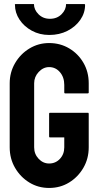

<svg xmlns="http://www.w3.org/2000/svg" viewBox="-20 -920 490 950"><path d="M223 10Q169 10 125 -17Q81 -44 54.5 -89.5Q28 -135 28 -191V-508Q28 -562 54.5 -607.5Q81 -653 125.5 -680Q170 -707 223 -707Q278 -707 322.5 -680.5Q367 -654 393 -609Q419 -564 419 -508V-462Q419 -458 414 -458H302Q298 -458 298 -462V-500Q298 -538 276.5 -563Q255 -588 223 -588Q194 -588 171.5 -564Q149 -540 149 -508V-191Q149 -158 171 -134.5Q193 -111 223 -111Q255 -111 276.5 -134Q298 -157 298 -191V-240H228Q223 -240 223 -245V-357Q223 -362 228 -362H415Q419 -362 419 -357V-191Q419 -135 392.5 -89.5Q366 -44 322 -17Q278 10 223 10ZM224 -747Q176 -747 137.5 -768Q99 -789 76.5 -823Q54 -857 54 -896Q52 -900 58 -900H148Q148 -872 170.5 -849.5Q193 -827 227 -827Q262 -827 284.5 -849.5Q307 -872 307 -900H397Q401 -900 401 -896Q401 -856 377.5 -822Q354 -788 314 -767.5Q274 -747 224 -747Z"/></svg>

Font: Staatliches
Style: Regular
Weight: 400
Designer: Brian LaRossa & Erica Carras
Foundry: Type Brut Foundry
Version: Version 1.000; ttfautohint (v1.8.2) -l 8 -r 50 -G 200 -x 14 